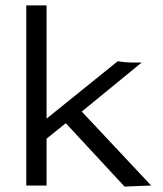

<svg xmlns="http://www.w3.org/2000/svg" viewBox="-20 -685 603 709"><path d="M440 4 223 -230 152 -173V0H77V-665H152V-247L415 -459Q443 -454 475 -454H503L282 -273L538 0Z"/></svg>

Font: Inconsolata SemiExpanded
Style: Regular
Weight: 400
Width: 6
Monospace: yes
Designer: Raph Levien, Cyreal, Brenton Simpson
Foundry: Raph Levien, Cyreal, Google
Version: Version 3.100; ttfautohint (v1.8.4.7-5d5b)